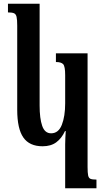

<svg xmlns="http://www.w3.org/2000/svg" viewBox="-20 -780 568 1037"><path d="M332 237V-1Q332 -18 333 -36.5Q334 -55 335 -72H331Q313 -33 284 -11.5Q255 10 210 10Q139 10 106 -37.5Q73 -85 73 -187V-641Q73 -674 69.5 -689Q66 -704 55.5 -708.5Q45 -713 23 -713V-760H194V-210Q194 -140 208 -100Q222 -60 256 -60Q296 -60 314 -106Q332 -152 332 -222V-374Q332 -421 321.5 -433Q311 -445 282 -445V-492H453V122Q453 153 456 167.5Q459 182 469 186Q479 190 501 190V237Z"/></svg>

Font: Noto Serif Armenian ExtraCondensed
Style: Bold
Weight: 700
Width: 2
Designer: Monotype Design Team
Foundry: Monotype Imaging Inc.
Version: Version 2.008; ttfautohint (v1.8.4.7-5d5b)